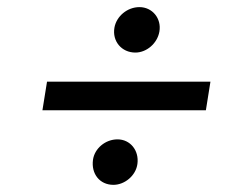

<svg xmlns="http://www.w3.org/2000/svg" viewBox="-20 -551 699 534"><path d="M356.5 -404.8C387.8 -404.8 417.6 -430.4 423.3 -463.1C429.7 -500 403.4 -531.2 367.9 -531.2C333.8 -531.2 304 -505.7 298.3 -474.4C291.5 -436.4 318.2 -404.8 356.5 -404.8ZM565.3 -323.9H110.8L98 -244.3H552.6ZM295.5 -36.9C326.7 -36.9 358 -62.5 362.2 -95.2C367.2 -132.5 342.3 -163.4 306.8 -163.4C272.7 -163.4 242.9 -137.8 238.6 -106.5C233.3 -67.8 257.1 -36.9 295.5 -36.9Z"/></svg>

Font: TID UI
Style: Italic
Weight: 400
Italic angle: -9.39999°
Designer: The TID Project Authors
Foundry: Bakken & Bæck
Version: Version 1.001;hotconv 1.0.109;makeotfexe 2.5.65596